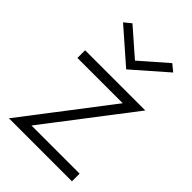

<svg xmlns="http://www.w3.org/2000/svg" viewBox="-209 -782 866 866"><g transform="rotate(45 224.0 -348.5)"><path d="M75 -670 235 -530 395 -670 362 -697 235 -586 108 -697ZM112 -49 427 -460H43V-411H332L17 0H419V-49Z"/></g></svg>

Font: NM-font
Style: Light
Weight: 500
Designer: ""
Foundry: ""
Version: ""